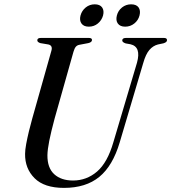

<svg xmlns="http://www.w3.org/2000/svg" viewBox="-20 -880 812 911"><path d="M518 -205.5 630 -582.5Q651 -658 599 -670L576.5 -674Q560 -679.5 560 -688Q560 -700 578 -700H758Q772.5 -700 772.5 -689.5Q772.5 -679.5 755.5 -674.5L729.5 -669Q706 -663 688.8 -643Q671.5 -623 659.5 -580.5L548 -204.5Q515 -93 451.2 -40.8Q387.5 11.5 283.5 11.5Q190 11.5 144 -34.5Q98 -80.5 99 -150Q99 -168 104.2 -196.5Q109.5 -225 117.2 -257Q125 -289 133 -317.5L223.5 -638Q231.5 -664 209.5 -669L171 -675.5Q156.5 -680.5 157 -689Q157 -700 174 -700H401.5Q416.5 -700 416.5 -690.5Q416.5 -679.5 399 -675.5L357 -667.5Q346 -665.5 339.8 -658.2Q333.5 -651 328.5 -634L239 -317Q222 -253.5 213.8 -212.2Q205.5 -171 205 -143.5Q204.5 -83.5 237.2 -53.5Q270 -23.5 326.5 -23.5Q391 -23.5 440.5 -66Q490 -108.5 518 -205.5ZM401.5 -753.5Q377.5 -753.5 366.8 -768.2Q356 -783 362 -806.5Q368.5 -830 387 -844.8Q405.5 -859.5 429.5 -859.5Q454 -859.5 464.5 -844.8Q475 -830 469 -806.5Q462.5 -783.5 444.2 -768.5Q426 -753.5 401.5 -753.5ZM574 -753.5Q550 -753.5 539.2 -768.2Q528.5 -783 534.5 -806.5Q540.5 -830 559.2 -844.8Q578 -859.5 602 -859.5Q627 -859.5 637.5 -844.8Q648 -830 642 -806.5Q636 -783.5 617.2 -768.5Q598.5 -753.5 574 -753.5Z"/></svg>

Font: Fraunces 72pt S000
Style: Italic
Weight: 400
Italic angle: -16°
Version: Version 1.000; ttfautohint (v1.8.3)